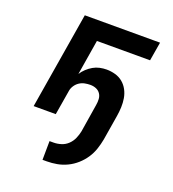

<svg xmlns="http://www.w3.org/2000/svg" viewBox="-138 -625 875 971"><g transform="rotate(20 300.0 -140.0)"><path d="M224 240H201L202 139H224Q244 139 264.5 132.5Q285 126 300.5 111Q316 96 324.5 76.5Q333 57 337 37L361 -113Q364 -130 363 -146Q362 -162 353.5 -174.5Q345 -187 330.5 -193Q316 -199 299 -199Q285 -199 269.5 -196Q254 -193 240.5 -184Q227 -175 218 -161Q209 -147 207 -132L185 0H66L152 -520H557L540 -419H254L223 -230Q233 -246 247.5 -259.5Q262 -273 278.5 -282.5Q295 -292 313.5 -296Q332 -300 350 -300Q374 -300 397 -293.5Q420 -287 437.5 -272.5Q455 -258 466 -237.5Q477 -217 481 -193.5Q485 -170 484 -145.5Q483 -121 479 -97L457 37Q452 64 443 91Q434 118 418 142Q402 166 380 185.5Q358 205 332 217.5Q306 230 278.5 235Q251 240 224 240Z"/></g></svg>

Font: Iosevka Extended
Style: Bold Italic
Weight: 700
Width: 7
Italic angle: -9°
Monospace: yes
Designer: Belleve Invis
Foundry: Belleve Invis
Version: Version 32.5.0; ttfautohint (v1.8.4)